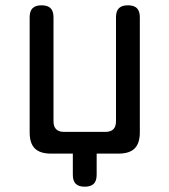

<svg xmlns="http://www.w3.org/2000/svg" viewBox="-20 -580 640 725"><path d="M255 0H172Q131 0 111.5 -19.5Q92 -39 92 -80V-515Q92 -538 103 -549Q114 -560 137 -560Q160 -560 171 -549Q182 -538 182 -515V-122Q182 -102 192 -92Q202 -82 222 -82H378Q398 -82 408 -92Q418 -102 418 -122V-515Q418 -538 429 -549Q440 -560 463 -560Q486 -560 497 -549Q508 -538 508 -515V-80Q508 -39 488.5 -19.5Q469 0 428 0H345V80Q345 103 334 114Q323 125 300 125Q277 125 266 114Q255 103 255 80Z"/></svg>

Font: Maple Mono
Style: Regular
Weight: 400
Monospace: yes
Designer: subframe7536
Version: Version 7.300